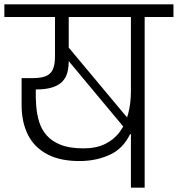

<svg xmlns="http://www.w3.org/2000/svg" viewBox="-56 -860 815 880"><path d="M544 0V-245H540Q509 -180 450 -152Q391 -124 319 -122Q225 -120 163.5 -151.5Q102 -183 72.5 -241.5Q43 -300 43 -378V-502H94Q132 -502 154 -511Q176 -520 186 -541.5Q196 -563 196 -600V-782H-36V-840H739V-782H607V0ZM108 -450Q107 -413 110 -374.5Q113 -336 123.5 -301.5Q134 -267 158 -239.5Q182 -212 223 -196Q264 -180 327 -180Q385 -180 426.5 -200.5Q468 -221 494 -257Q520 -293 532 -340.5Q544 -388 544 -441V-782H259V-581Q259 -553 253 -529Q247 -505 231 -487.5Q215 -470 185.5 -460Q156 -450 108 -450ZM208 -641 243 -661 562 -279 524 -262Z"/></svg>

Font: Matangi
Style: Regular
Weight: 400
Designer: Prashant Pant
Foundry: The Graphic Ant
Version: Version 3.002